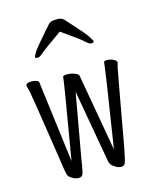

<svg xmlns="http://www.w3.org/2000/svg" viewBox="-112 -802 724 895"><g transform="rotate(-15 250.0 -354.0)"><path d="M308 -25 246 -376 191 -67Q181 1 175 8Q169 16 156 16Q143 16 129.5 8.5Q116 1 110 -6Q105 -14 104 -25Q104 -28 101 -39Q100 -46 72 -230Q44 -413 40 -430Q36 -447 32 -462Q32 -476 60 -476Q72 -476 83 -472Q94 -468 94 -463L144 -69Q207 -437 208 -458Q208 -465 227.5 -465Q247 -465 264.5 -458Q282 -451 283 -445L349 -70Q408 -444 410 -475Q410 -481 425.5 -481Q441 -481 456 -473.5Q471 -466 471 -457L465 -437Q462 -425 398 -68Q391 -32 387 -15Q383 4 378 10Q373 17 360.5 17Q348 17 334.5 8.5Q321 0 315 -7Q310 -15 308 -25ZM374 -575Q366 -575 351 -589Q335 -605 247 -666Q156 -602 141 -588Q126 -575 119 -575Q105 -575 105 -580Q105 -586 120 -610Q136 -631 176 -677Q194 -698 204 -709Q215 -721 224 -723Q233 -725 253 -725Q273 -725 284 -712Q294 -700 312 -681Q355 -634 371 -612Q388 -587 388 -581Q388 -575 374 -575Z"/></g></svg>

Font: Moon Stars Kai HW Light
Style: Regular
Weight: 300
Designer: GuiWonder
Version: Version 1.101